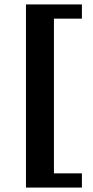

<svg xmlns="http://www.w3.org/2000/svg" viewBox="-20 -719 421 865"><path d="M97 126V-699H223V126ZM97 126V62H349V126ZM97 -635V-699H349V-635Z"/></svg>

Font: Montagu Slab 120pt Medium
Style: Regular
Weight: 500
Designer: Florian Karsten
Foundry: Florian Karsten
Version: Version 1.000